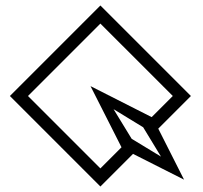

<svg xmlns="http://www.w3.org/2000/svg" viewBox="-20 -600 740 700"><path d="M465 -39 346 80 16 -250 346 -580 676 -250 557 -131 651 55ZM533 -173 610 -250 346 -514 82 -250 346 14 423 -63 310 -286ZM460 -94 567 -29 502 -136 394 -202Z"/></svg>

Font: Astronomicon
Style: Regular
Weight: 400
Version: Version 1.1